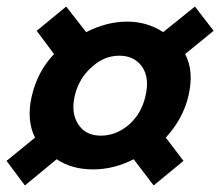

<svg xmlns="http://www.w3.org/2000/svg" viewBox="-40 -666 672 586"><path d="M-20 -175 67 -246Q40 -299 57 -373Q75 -449 125 -501L72 -572L162 -646L223 -568Q286 -600 348 -600Q409 -600 458 -568L555 -646L612 -572L525 -501Q553 -449 535 -373Q519 -304 466 -246L520 -175L429 -100L368 -180Q308 -149 244 -149Q179 -149 133 -180L36 -100ZM353 -285Q392 -319 404 -373Q417 -428 394 -462Q370 -496 324 -496Q278 -496 241 -462Q201 -428 188 -373Q176 -319 200 -285Q222 -252 268 -252Q314 -252 353 -285Z"/></svg>

Font: KaiGen Gothic CN Bold
Style: Bold
Weight: 700
Designer: Ryoko NISHIZUKA  (kana & ideographs); Paul D. Hunt (Latin, Greek & Cyrillic); Wenlong ZHANG  (bopomofo); Sandoll Communi
Foundry: Adobe Systems Incorporated
Version: Version 1.002.20150501